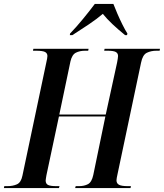

<svg xmlns="http://www.w3.org/2000/svg" viewBox="-50 -964 840 984"><path d="M-30 0 -28 -10H-12Q16 -10 37 -19.5Q58 -29 65 -64L187 -642Q193 -668 193 -677Q193 -691 181 -697.5Q169 -704 135 -704H119L121 -714H404L402 -704H386Q359 -704 339 -694Q319 -684 311 -649L254 -377H492L550 -643Q552 -655 553.5 -663Q555 -671 555 -677Q555 -691 543.5 -697.5Q532 -704 502 -704H484L486 -714H770L768 -704H752Q724 -704 702.5 -693.5Q681 -683 673 -643L552 -70Q550 -60 548.5 -53Q547 -46 547 -40Q547 -24 560 -17Q573 -10 605 -10H621L619 0H335L338 -10H355Q381 -10 400.5 -20Q420 -30 428 -67L490 -367H252L188 -66Q187 -58 185.5 -51Q184 -44 184 -39Q184 -22 196.5 -16Q209 -10 239 -10H255L252 0ZM309 -792Q340 -824 375 -866.5Q410 -909 436 -944H531Q539 -923 551.5 -894Q564 -865 578 -837Q592 -809 603 -792L601 -784H591Q554 -814 525.5 -841Q497 -868 477 -893Q448 -868 405 -839Q362 -810 321 -784H308Z"/></svg>

Font: Noto Serif Display Condensed SemiBold
Style: Italic
Weight: 600
Width: 3
Italic angle: -12°
Designer: Monotype Design Team
Foundry: Monotype Imaging Inc.
Version: Version 2.009